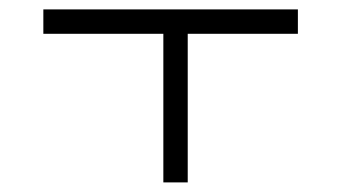

<svg xmlns="http://www.w3.org/2000/svg" viewBox="-20 -380 711 400"><path d="M600.6 -360.4Q600.6 -343.8 600.6 -309.6Q524.4 -309.6 371.1 -309.6Q371.1 -207 371.1 0Q354.5 0 320.3 0Q320.3 -103.5 320.3 -309.6Q237.3 -309.6 70.3 -309.6Q70.3 -327.1 70.3 -360.4Q154.3 -360.4 320.3 -360.4Q336.9 -360.4 371.1 -360.4Q428.7 -360.4 485.4 -360.4Q543 -360.4 600.6 -360.4Z"/></svg>

Font: Tsing
Style: Bold
Weight: 400
Designer: iepn
Foundry: Jiangxue academy
Version: Version 1.0